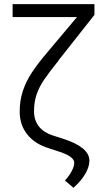

<svg xmlns="http://www.w3.org/2000/svg" viewBox="-20 -727 526 928"><path d="M436.5 -655.3 268.6 -442.4Q264.6 -438.5 261.7 -432.6Q215.3 -374.5 192.6 -341.1Q169.9 -307.6 157.2 -271.2Q144.5 -234.9 144.5 -189.5Q144.5 -146.5 167.2 -116.9Q189.9 -87.4 232.4 -73.2L290 -54.7Q349.6 -35.2 380.9 -9Q412.1 17.1 412.1 49.8Q412.1 79.6 391.8 114Q371.6 148.4 335 180.7L293.9 145.5Q315.4 122.1 327.1 99.1Q338.9 76.2 338.9 59.6Q338.9 28.3 259.8 3.9L217.8 -9.8Q148.9 -30.8 112.1 -76.9Q75.2 -123 75.2 -187.5Q75.2 -240.7 90.1 -286.4Q105 -332 133.8 -376Q162.6 -419.9 210.9 -476.6L352.1 -644.5H41V-707H436.5Z"/></svg>

Font: Pretendard GOV Light
Style: Regular
Weight: 300
Designer: Base glyphs from Inter by Rasmus Andersson; Hangeul glyphs from Noto Sans CJK(Source Han Sans) by Jang Soo-young and Kan
Foundry: Kil Hyung-jin
Version: Version 1.309